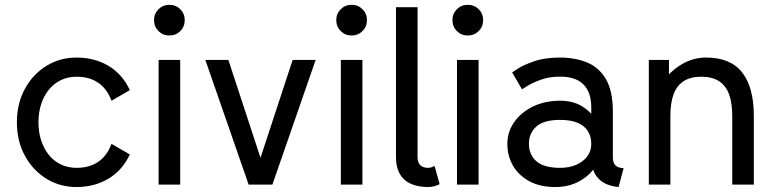

<svg xmlns="http://www.w3.org/2000/svg" viewBox="-20 -752 3159 782"><path d="M136.7 -253.9Q136.7 -294.4 147.7 -328.1Q158.7 -361.8 179.2 -387Q199.7 -412.1 228.3 -425.8Q256.8 -439.5 292 -439.5Q343.8 -439.5 379.9 -415Q416 -390.6 434.1 -341.8L508.8 -384.8Q478.5 -450.2 421.6 -483.9Q364.7 -517.6 292 -517.6Q223.6 -517.6 168.5 -483.4Q113.3 -449.2 81.1 -389.6Q48.8 -330.1 48.8 -253.9Q48.8 -177.7 81.1 -118.2Q113.3 -58.6 168.5 -24.4Q223.6 9.8 292 9.8Q364.7 9.8 421.6 -24.2Q478.5 -58.1 508.8 -123L434.1 -166Q416 -117.2 379.9 -92.8Q343.8 -68.4 292 -68.4Q256.8 -68.4 228.3 -82Q199.7 -95.7 179.2 -120.8Q158.7 -146 147.7 -179.9Q136.7 -213.9 136.7 -253.9Z M626 0H713.9V-507.8H626ZM607.4 -669.9Q607.4 -643.6 625.5 -625.5Q643.6 -607.4 669.9 -607.4Q696.3 -607.4 714.4 -625.5Q732.4 -643.6 732.4 -669.9Q732.4 -696.3 714.4 -714.4Q696.3 -732.4 669.9 -732.4Q643.6 -732.4 625.5 -714.4Q607.4 -696.3 607.4 -669.9Z M1041 -109.4 910.2 -507.8H816.4L992.7 0H1089.4L1265.6 -507.8H1171.9Z M1368.2 0H1456.1V-507.8H1368.2ZM1349.6 -669.9Q1349.6 -643.6 1367.7 -625.5Q1385.7 -607.4 1412.1 -607.4Q1438.5 -607.4 1456.5 -625.5Q1474.6 -643.6 1474.6 -669.9Q1474.6 -696.3 1456.5 -714.4Q1438.5 -732.4 1412.1 -732.4Q1385.7 -732.4 1367.7 -714.4Q1349.6 -696.3 1349.6 -669.9Z M1750 -76.2Q1745.6 -73.7 1738 -71Q1730.5 -68.4 1724.6 -68.4Q1713.9 -68.4 1705.6 -71Q1697.3 -73.7 1691.7 -79.3Q1686 -85 1683.3 -93.3Q1680.7 -101.6 1680.7 -112.3V-214.8V-282.2V-722.7H1592.8V-282.2V-214.8V-112.3Q1592.8 -81.1 1601.6 -58.1Q1610.4 -35.2 1627.4 -20Q1644.5 -4.9 1668.9 2.4Q1693.4 9.8 1724.6 9.8Q1736.3 9.8 1749.5 6.3Q1762.7 2.9 1770.5 -2Z M1841.3 0H1929.2V-507.8H1841.3ZM1822.8 -669.9Q1822.8 -643.6 1840.8 -625.5Q1858.9 -607.4 1885.3 -607.4Q1911.6 -607.4 1929.7 -625.5Q1947.8 -643.6 1947.8 -669.9Q1947.8 -696.3 1929.7 -714.4Q1911.6 -732.4 1885.3 -732.4Q1858.9 -732.4 1840.8 -714.4Q1822.8 -696.3 1822.8 -669.9Z M2241.7 9.8Q2296.9 9.8 2339.8 -13.9Q2382.8 -37.6 2407.5 -77.4Q2432.1 -117.2 2432.1 -166Q2432.1 -214.8 2411.4 -254.6Q2390.6 -294.4 2352.3 -318.1Q2314 -341.8 2261.2 -341.8Q2199.2 -341.8 2150.6 -318.1Q2102.1 -294.4 2074.2 -254.6Q2046.4 -214.8 2046.4 -166Q2046.4 -117.2 2069.3 -77.4Q2092.3 -37.6 2136 -13.9Q2179.7 9.8 2241.7 9.8ZM2388.2 -166Q2388.2 -136.7 2371.6 -114.7Q2355 -92.8 2326.4 -80.6Q2297.9 -68.4 2261.2 -68.4Q2195.3 -68.4 2164.8 -95.2Q2134.3 -122.1 2134.3 -166Q2134.3 -210 2164.8 -236.8Q2195.3 -263.7 2261.2 -263.7Q2305.2 -263.7 2333.3 -251.5Q2361.3 -239.3 2374.8 -217.3Q2388.2 -195.3 2388.2 -166ZM2476.1 -110.8V-296.9Q2476.1 -382.3 2447.5 -430.4Q2418.9 -478.5 2370.1 -498Q2321.3 -517.6 2261.2 -517.6Q2199.2 -517.6 2155.5 -502.4Q2111.8 -487.3 2088.9 -472.2Q2065.9 -457 2065.9 -457L2106 -388.2Q2106 -388.2 2126.5 -401.1Q2147 -414.1 2181.9 -427Q2216.8 -439.9 2260.7 -439.9Q2291.5 -439.9 2315.2 -432.4Q2338.9 -424.8 2355.2 -409.2Q2371.6 -393.6 2379.9 -369.6Q2388.2 -345.7 2388.2 -312.5V-228.5L2397.9 -219.2V-125L2388.2 -110.8Q2388.2 -82.5 2395.8 -61Q2403.3 -39.6 2417.5 -24.7Q2431.6 -9.8 2452.4 -1.2Q2473.1 7.3 2499.5 9.8L2520 -67.4Q2498 -67.4 2487.1 -78.1Q2476.1 -88.9 2476.1 -110.8Z M2962.4 0H3050.3V-279.3Q3050.3 -396.5 3002.7 -457Q2955.1 -517.6 2856 -517.6Q2825.7 -517.6 2798.8 -509Q2772 -500.5 2748.8 -485.4Q2725.6 -470.2 2704.6 -449.2V-507.8H2622.6V0H2710.4V-279.3Q2710.4 -333 2723.6 -368.4Q2736.8 -403.8 2764.6 -421.6Q2792.5 -439.5 2836.4 -439.5Q2880.4 -439.5 2908.2 -421.6Q2936 -403.8 2949.2 -368.4Q2962.4 -333 2962.4 -279.3Z"/></svg>

Font: Giphurs
Style: Regular
Weight: 400
Version: Version 2.010